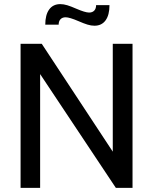

<svg xmlns="http://www.w3.org/2000/svg" viewBox="-20 -913 744 933"><path d="M80 -700H183L528 -176V-700H624V0H543L175 -553V0H80ZM362 -810Q318 -829 299 -829Q283 -829 274 -819.5Q265 -810 265 -793H200Q200 -841 219 -867Q238 -893 273 -893Q289 -893 307 -887.5Q325 -882 350 -871Q394 -852 413 -852Q429 -852 438 -861.5Q447 -871 447 -888H512Q512 -840 493 -814Q474 -788 439 -788Q423 -788 405 -793.5Q387 -799 362 -810Z"/></svg>

Font: Cabin
Style: Regular
Weight: 400
Designer: Pablo Impallari
Foundry: Pablo Impallari. http://www.impallari.com Igino Marini. http://www.ikern.com
Version: Version 2.200